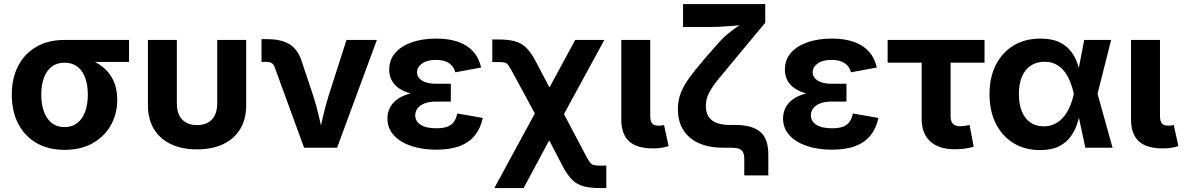

<svg xmlns="http://www.w3.org/2000/svg" viewBox="-20 -748 5993 972"><path d="M306.7 10.7Q224.6 10.7 164.5 -24.2Q104.4 -59.1 72 -121.9Q39.7 -184.8 39.7 -268.7Q39.7 -352.5 72.1 -414.7Q104.6 -477 164.6 -511.5Q224.6 -545.9 306.7 -545.9H633.3V-434.5H395.1L306.7 -430.6Q267.6 -430.6 241.4 -410.2Q215.2 -389.8 202.1 -353.5Q188.9 -317.1 188.9 -268.7Q188.9 -221.1 202.1 -183.9Q215.2 -146.8 241.4 -125.7Q267.6 -104.6 306.7 -104.6Q345.8 -104.6 372.1 -125.8Q398.4 -147 411.5 -184Q424.6 -221.1 424.6 -268.7Q424.6 -317.1 411.5 -353.5Q398.4 -389.8 372.1 -410.2Q345.8 -430.6 306.7 -430.6V-466.1Q366.3 -466.1 415.4 -451.9Q464.4 -437.8 499.8 -409.6Q535.1 -381.5 554.4 -339.9Q573.6 -298.3 573.6 -243.1Q573.6 -171.8 541.2 -114.2Q508.7 -56.6 448.9 -22.9Q389.1 10.7 306.7 10.7Z M977.2 8.2Q900.3 8.2 844.6 -18.6Q788.9 -45.3 758.9 -95.4Q728.9 -145.5 728.9 -215.2V-545.9H875.3V-224.6Q875.3 -189.2 887.3 -164.7Q899.4 -140.1 922.4 -127.4Q945.4 -114.6 977.5 -114.6Q1009.9 -114.6 1032.7 -127.4Q1055.6 -140.1 1067.6 -164.7Q1079.6 -189.2 1079.6 -224.6V-545.9H1226.3V-215.2Q1226.3 -145.5 1196.3 -95.4Q1166.3 -45.3 1110.5 -18.6Q1054.6 8.2 977.2 8.2Z M1519.6 0 1370.5 -407.8Q1365.3 -422.4 1355.5 -428.6Q1345.7 -434.8 1329.3 -434.8H1303.9V-549.8H1331.4Q1405.4 -549.8 1447.5 -522.9Q1489.6 -495.9 1508.7 -433.9L1566 -262.5Q1582.9 -209.1 1595.3 -155.1Q1607.8 -101 1620.9 -43.1H1589.4Q1602.3 -101 1614.5 -155.2Q1626.8 -209.3 1643.3 -262.5L1734.2 -545.9H1887.9L1686.5 0Z M2188.7 9.8Q2118.1 9.8 2062.1 -9Q2006 -27.7 1973.6 -63.1Q1941.3 -98.5 1941.3 -148.5Q1941.3 -177 1953.5 -201.9Q1965.7 -226.7 1991.5 -245.5Q2017.3 -264.3 2057.8 -275Q2098.4 -285.8 2155 -285.8H2262.3V-233.7H2186.3Q2153 -233.7 2129.8 -224.7Q2106.5 -215.8 2094.3 -200.2Q2082.1 -184.5 2082.1 -163.9Q2082.1 -134.7 2109.1 -116.7Q2136.1 -98.6 2189.5 -98.6Q2223.8 -98.6 2245.1 -106.8Q2266.3 -114.9 2278 -131.6Q2289.8 -148.3 2294.7 -173.6L2424.1 -150.9Q2413.1 -99 2384.5 -63.1Q2355.9 -27.1 2307.6 -8.7Q2259.2 9.8 2188.7 9.8ZM2155 -264.4Q2101.9 -264.4 2063.2 -274Q2024.5 -283.6 1999.5 -301.1Q1974.6 -318.7 1962.5 -342.7Q1950.4 -366.7 1950.4 -395Q1950.4 -445.8 1981.4 -480.9Q2012.4 -516 2066.3 -534.4Q2120.2 -552.7 2188.1 -552.7Q2252.3 -552.7 2299.3 -536.2Q2346.4 -519.7 2375.7 -487.2Q2405 -454.7 2415.9 -406.2L2285.3 -382Q2277.7 -411.1 2253.6 -427.9Q2229.5 -444.8 2187.3 -444.8Q2141.8 -444.8 2116.5 -426.5Q2091.2 -408.2 2091.2 -381.7Q2091.2 -356.3 2116.3 -340.2Q2141.4 -324 2186.3 -324H2262.3V-264.4Z M2482.6 204.1 2733.9 -258.8H2788.4L2948 43.6Q2959.6 65.4 2967.6 75.3Q2975.6 85.2 2986.6 87.8Q2997.7 90.4 3017.4 90.4H3049.4V204.1H3017.4Q2967.2 204.1 2934.2 195.2Q2901.3 186.3 2877.6 163.1Q2853.8 140 2830.6 97.2L2760.3 -37.5L2630.7 204.1ZM2730.1 -95.2 2573.8 -383.9Q2561 -408 2553.1 -418.4Q2545.3 -428.8 2535 -431.3Q2524.8 -433.9 2504.3 -433.9H2472.3V-548.1H2504.3Q2554.8 -548.1 2587.8 -538.8Q2620.7 -529.4 2644.8 -505.6Q2668.8 -481.8 2691.8 -438.1L2761.7 -305.3L2892 -545.9H3039.6L2794 -95.2Z M3287.7 3.4Q3204.1 3.4 3164.7 -32.7Q3125.4 -68.9 3125.4 -141.7V-545.9H3271.8V-161.8Q3271.8 -135.5 3281 -123.7Q3290.1 -111.9 3312.2 -111.9Q3324 -111.9 3330.4 -112.7Q3336.8 -113.6 3341.6 -115.3L3364.9 -8.3Q3353.2 -4.4 3333.1 -0.5Q3313 3.4 3287.7 3.4Z M3747.9 140.1V58.3Q3747.9 36.2 3741.9 23.4Q3735.9 10.7 3722 5.3Q3708.1 0 3683.9 0H3642.8Q3570.5 0 3518.8 -22.9Q3467.1 -45.9 3439.4 -89.5Q3411.8 -133.1 3411.8 -195.3Q3411.8 -240.9 3427.3 -279.5Q3442.7 -318 3473.5 -359.3Q3504.2 -400.6 3549.8 -453.5L3618.3 -531.6Q3644.2 -561.2 3676 -585.9Q3707.9 -610.5 3737.7 -629Q3767.6 -647.5 3786.9 -658.1L3771.2 -625.6Q3754.2 -623.1 3729.4 -620.6Q3704.5 -618.1 3676.4 -615.9Q3648.2 -613.8 3621.2 -612.5Q3594.2 -611.2 3572.7 -611.2H3438V-727.5H3854V-632.7L3691 -437Q3643 -380 3612.6 -342Q3582.2 -304 3567.8 -274.3Q3553.4 -244.5 3553.4 -211.5Q3553.4 -177.8 3567.9 -156.4Q3582.5 -135.1 3609.5 -125.3Q3636.6 -115.4 3673.9 -115.4H3703.3Q3785.8 -115.4 3827.7 -81.4Q3869.6 -47.3 3869.6 34.7V140.1Z M4191.7 9.8Q4121.1 9.8 4065 -9Q4008.9 -27.7 3976.6 -63.1Q3944.2 -98.5 3944.2 -148.5Q3944.2 -177 3956.4 -201.9Q3968.7 -226.7 3994.4 -245.5Q4020.2 -264.3 4060.8 -275Q4101.3 -285.8 4158 -285.8H4265.2V-233.7H4189.3Q4155.9 -233.7 4132.7 -224.7Q4109.5 -215.8 4097.2 -200.2Q4085 -184.5 4085 -163.9Q4085 -134.7 4112 -116.7Q4139 -98.6 4192.4 -98.6Q4226.7 -98.6 4248 -106.8Q4269.3 -114.9 4281 -131.6Q4292.7 -148.3 4297.6 -173.6L4427 -150.9Q4416 -99 4387.4 -63.1Q4358.8 -27.1 4310.5 -8.7Q4262.1 9.8 4191.7 9.8ZM4158 -264.4Q4104.9 -264.4 4066.2 -274Q4027.5 -283.6 4002.5 -301.1Q3977.5 -318.7 3965.4 -342.7Q3953.4 -366.7 3953.4 -395Q3953.4 -445.8 3984.3 -480.9Q4015.3 -516 4069.2 -534.4Q4123.2 -552.7 4191 -552.7Q4255.2 -552.7 4302.3 -536.2Q4349.4 -519.7 4378.7 -487.2Q4408 -454.7 4418.9 -406.2L4288.2 -382Q4280.7 -411.1 4256.6 -427.9Q4232.5 -444.8 4190.2 -444.8Q4144.8 -444.8 4119.5 -426.5Q4094.2 -408.2 4094.2 -381.7Q4094.2 -356.3 4119.2 -340.2Q4144.3 -324 4189.3 -324H4265.2V-264.4Z M4814.8 7.6Q4732.7 7.6 4689.3 -32.2Q4645.9 -72.1 4645.9 -146.9V-430.6H4473.6V-545.9H4964.2V-430.6H4792.4V-159.8Q4792.4 -133.7 4804 -121.4Q4815.6 -109 4841.8 -109Q4850.6 -109 4865.7 -111.1Q4880.7 -113.2 4888.6 -115.1L4909.3 -5.3Q4885.5 1.7 4861.4 4.7Q4837.4 7.6 4814.8 7.6Z M5245.2 11.7Q5168.3 11.7 5110.7 -23.6Q5053.1 -59 5021.2 -122.6Q4989.4 -186.1 4989.4 -271Q4989.4 -356.4 5021.5 -419.6Q5053.5 -482.8 5111.6 -517.8Q5169.7 -552.7 5247 -552.7Q5305.4 -552.7 5343.1 -534.4Q5380.7 -516.1 5402.6 -486.9Q5424.5 -457.6 5435.6 -424Q5446.6 -390.5 5451.7 -360.5H5499.2L5535.9 -274.4L5612.4 0H5474.5L5415.8 -274.4Q5409.5 -304.5 5398.2 -333.1Q5387 -361.6 5369.6 -384.7Q5352.2 -407.9 5327.1 -421.6Q5301.9 -435.4 5267.9 -435.4Q5227.5 -435.4 5198.3 -415.8Q5169.1 -396.3 5153.6 -359.9Q5138.1 -323.5 5138.1 -271.9Q5138.1 -220.9 5153.1 -184.2Q5168.1 -147.5 5196.3 -127.9Q5224.6 -108.3 5263.6 -108.3Q5297.9 -108.3 5324 -122.8Q5350 -137.3 5368.4 -161.1Q5386.9 -185 5398.5 -213.9Q5410.2 -242.7 5415.8 -271.5L5468.8 -545.9H5605.1L5535.9 -271.5L5499.2 -191H5451.6Q5445.6 -161.2 5434.8 -126.3Q5424.1 -91.3 5402.6 -59.9Q5381.2 -28.4 5343.4 -8.3Q5305.7 11.7 5245.2 11.7Z M5868.3 3.4Q5784.6 3.4 5745.3 -32.7Q5705.9 -68.9 5705.9 -141.7V-545.9H5852.4V-161.8Q5852.4 -135.5 5861.5 -123.7Q5870.7 -111.9 5892.8 -111.9Q5904.6 -111.9 5911 -112.7Q5917.4 -113.6 5922.1 -115.3L5945.5 -8.3Q5933.8 -4.4 5913.7 -0.5Q5893.5 3.4 5868.3 3.4Z"/></svg>

Font: Inter Variable LoSnoCo
Style: Regular
Weight: 400
Designer: Rasmus Andersson
Foundry: rsms
Version: Version 4.000;git-a52131595; featfreeze: case,dlig,ss01,ss02